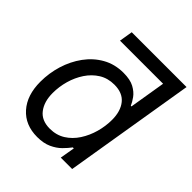

<svg xmlns="http://www.w3.org/2000/svg" viewBox="-201 -862 1006 1006"><g transform="rotate(45 302.0 -358.5)"><path d="M547.4 -652.8H185.5L197.8 -727.5H604ZM235.4 11.2Q146.5 11.2 94.5 -47.4Q42.5 -106 42.5 -205.6Q42.5 -269.5 61 -330.1Q79.6 -390.6 115.2 -439.7Q150.9 -488.8 202.1 -517.8Q253.4 -546.9 317.9 -546.9Q367.7 -546.9 397.5 -530.8Q427.2 -514.6 443.1 -492.4Q459 -470.2 466.8 -451.7H471.7L517.1 -727.5H604L483.9 0H399.4L413.6 -82.5H406.2Q391.6 -62.5 369.9 -40.8Q348.1 -19 315.2 -3.9Q282.2 11.2 235.4 11.2ZM251 -66.4Q299.8 -66.4 336.7 -89.6Q373.5 -112.8 398.7 -151.6Q423.8 -190.4 436.8 -237.1Q449.7 -283.7 449.7 -329.6Q449.7 -394 419.4 -431.6Q389.2 -469.2 328.1 -469.2Q279.8 -469.2 242.9 -446.3Q206.1 -423.3 180.9 -385.5Q155.8 -347.7 142.8 -302Q129.9 -256.3 129.9 -209.5Q129.9 -145.5 160.2 -106Q190.4 -66.4 251 -66.4Z"/></g></svg>

Font: Inter 18pt
Style: Italic
Weight: 400
Italic angle: -9.3988°
Designer: Rasmus Andersson
Foundry: rsms
Version: Version 4.001;git-66647c0bb